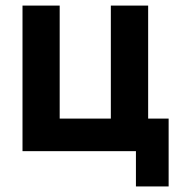

<svg xmlns="http://www.w3.org/2000/svg" viewBox="-20 -544 653 691"><path d="M469.2 127V0H61V-523.9H194.8V-117.2H378.9V-523.9H513.2V-117.2H586.9V127Z"/></svg>

Font: Rawline
Style: Bold
Weight: 700
Designer: Matt McInerney, Pablo Impallari, Rodrigo Fuenzalida
Foundry: Matt McInerney, Pablo Impallari, Rodrigo Fuenzalida
Version: Version 4.020;PS 004.020;hotconv 1.0.88;makeotf.lib2.5.64775